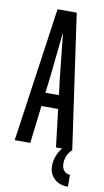

<svg xmlns="http://www.w3.org/2000/svg" viewBox="-87 -787 453 838"><g transform="rotate(10 140.0 -367.5)"><path d="M82 -150H13L98 -745H183L268 -150Q240 -125 240 -86Q240 -67 250 -55Q260 -43 277 -43V10Q239 10 216 -11.5Q193 -33 193 -68Q193 -112 223 -150H196L176 -317H102ZM109 -377H169L160 -450L140 -642H138Q123 -500 118 -450Z"/></g></svg>

Font: Exetegue
Style: Regular
Weight: 400
Designer: Fábio Duarte Martins
Foundry: Fábio Duarte Martins
Version: Version 0.001